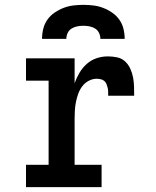

<svg xmlns="http://www.w3.org/2000/svg" viewBox="-20 -770 640 790"><path d="M87 0V-92H180V-438H87V-530H287V-428Q295 -450 307 -470.5Q319 -491 337 -507Q355 -523 377.5 -530.5Q400 -538 424 -538Q443 -538 462 -534Q481 -530 494.5 -517.5Q508 -505 516 -487.5Q524 -470 527.5 -451.5Q531 -433 531.5 -414Q532 -395 532 -376H425Q425 -385 425 -393Q425 -401 423 -409Q421 -417 418 -424.5Q415 -432 409 -437Q403 -442 394.5 -444Q386 -446 378 -446Q361 -446 345 -437.5Q329 -429 318.5 -415Q308 -401 302 -384.5Q296 -368 292.5 -350.5Q289 -333 288 -315.5Q287 -298 287 -281V-92H398V0ZM153 -610Q153 -631 158 -651.5Q163 -672 175 -689Q187 -706 204.5 -718Q222 -730 241.5 -737.5Q261 -745 281.5 -747.5Q302 -750 323 -750Q344 -750 364.5 -747.5Q385 -745 404.5 -737.5Q424 -730 441.5 -718Q459 -706 471 -689Q483 -672 488 -651.5Q493 -631 493 -610H393Q393 -623 387.5 -634.5Q382 -646 371.5 -652.5Q361 -659 348.5 -661.5Q336 -664 323 -664Q310 -664 297.5 -661.5Q285 -659 274.5 -652.5Q264 -646 258.5 -634.5Q253 -623 253 -610Z"/></svg>

Font: Iosevka Slab Semibold Extended
Style: Regular
Weight: 600
Width: 7
Monospace: yes
Designer: Belleve Invis
Foundry: Belleve Invis
Version: Version 11.1.0; ttfautohint (v1.8.3)